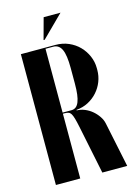

<svg xmlns="http://www.w3.org/2000/svg" viewBox="-127 -922 710 991"><g transform="rotate(-15 228.0 -426.5)"><path d="M45 -699V0H175V-346H184Q197 -346 205 -343Q213 -340 218.5 -331Q224 -322 229 -304.5Q234 -287 240 -258L293 0H426L376 -240Q372 -260 359 -279Q346 -298 328.5 -312.5Q311 -327 290 -335.5Q269 -344 248 -344V-347Q283 -350 311.5 -365Q340 -380 361 -403.5Q382 -427 393.5 -456.5Q405 -486 405 -518V-528Q405 -562 391.5 -593Q378 -624 355 -647.5Q332 -671 300 -685Q268 -699 230 -699ZM275 -481Q275 -447 272 -423Q269 -399 262.5 -383Q256 -367 246 -359.5Q236 -352 222 -352H175V-693H216Q247 -693 261 -662.5Q275 -632 275 -564ZM183 -739 298 -853H208L177 -739Z"/></g></svg>

Font: Moniqa Black
Style: Regular
Weight: 900
Designer: Rajesh Rajput
Foundry: Rajesh Rajput
Version: Version 1.000